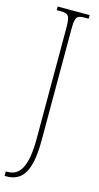

<svg xmlns="http://www.w3.org/2000/svg" viewBox="-149 -754 531 1033"><g transform="rotate(15 116.5 -237.0)"><path d="M-5 240H5C85 240 138 190 138 5V-606C138 -683 144 -694 193 -694H213V-714H35V-694H55C104 -694 110 -683 110 -606V0C110 160 72 215 5 215H-5Z"/></g></svg>

Font: Noto Serif ExtraCondensed Thin
Style: Regular
Weight: 100
Width: 2
Designer: Monotype Design Team
Foundry: Monotype Imaging Inc.
Version: Version 2.013